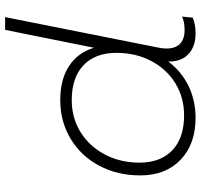

<svg xmlns="http://www.w3.org/2000/svg" viewBox="-37 -745 786 752"><g transform="rotate(-90 356.0 -369.0)"><path d="M667 -49 663 -7Q636 4 602 4Q549 4 519.5 -24.5Q490 -53 491 -103Q453 -52 396 -24Q339 4 270 4Q168 4 106.5 -54.5Q45 -113 45 -213Q45 -302 83 -373.5Q121 -445 188.5 -485.5Q256 -526 340 -526Q421 -526 473.5 -491.5Q526 -457 545 -394L615 -742H665L546 -144Q542 -128 542 -110Q542 -75 560.5 -57Q579 -39 615 -39Q645 -39 667 -49ZM525 -306Q525 -389 476.5 -435Q428 -481 340 -481Q270 -481 214.5 -446.5Q159 -412 127 -351.5Q95 -291 95 -216Q95 -133 143.5 -87Q192 -41 280 -41Q350 -41 405.5 -75Q461 -109 493 -169.5Q525 -230 525 -306Z"/></g></svg>

Font: Montserrat Alternates Light
Style: Italic
Weight: 300
Italic angle: -11.3°
Designer: Julieta Ulanovsky
Foundry: Julieta Ulanovsky
Version: Version 7.200